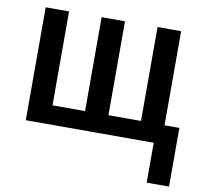

<svg xmlns="http://www.w3.org/2000/svg" viewBox="-81 -628 962 906"><g transform="rotate(10 400.5 -175.0)"><path d="M715 -90H786V191H679V0H66V-541H178V-91H334V-541H446V-91H602V-541H715Z"/></g></svg>

Font: Noto Sans Display Medium Narrow
Style: Regular
Weight: 500
Width: 4
Designer: Monotype Design team
Foundry: Monotype Imaging Inc.
Version: Version 1.000